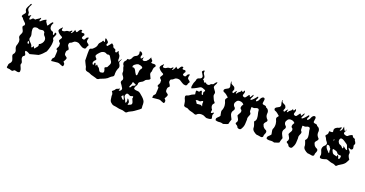

<svg xmlns="http://www.w3.org/2000/svg" viewBox="-42 -1617 5380 2829"><g transform="rotate(20 2648.5 -203.0)"><path d="M133.3 302.7Q121.6 295.9 103 295.9Q103 295.9 100.6 295.9Q80.1 296.9 72.3 288.6Q68.8 285.2 68.8 278.8Q68.8 272.5 74.2 262.2Q73.7 259.3 73.7 255.9Q73.7 229.5 92.8 211.4Q110.8 193.8 110.8 169.4Q110.8 165.5 110.4 161.1Q103 134.3 90.3 106.9Q86.4 98.6 86.4 90.3Q86.4 71.8 105 53.7Q111.8 39.6 111.8 25.4Q111.8 9.8 103.5 -5.4Q92.3 -26.9 92.3 -48.3Q92.3 -56.2 93.8 -63.5Q105.5 -91.3 108.9 -123.5Q109.4 -128.9 109.4 -134.3Q109.4 -160.6 93.8 -182.6Q86.9 -192.9 86.9 -202.6Q86.4 -212.4 89.4 -221.7Q95.2 -239.3 105 -256.8Q110.8 -268.1 110.8 -279.8Q110.8 -286.6 108.9 -293.9Q106.4 -302.2 102.1 -310.1Q97.7 -318.4 93.3 -326.7Q83 -345.2 83 -357.9Q83 -370.6 102.1 -382.3Q106 -390.6 106 -397.9Q106 -408.7 97.7 -418Q84.5 -432.6 67.9 -447.3Q59.1 -455.6 51.8 -463.9Q44.4 -472.2 41 -481.9Q27.8 -485.8 22.9 -491.7Q19.5 -496.1 19.5 -501.5Q19.5 -502.9 20 -504.4Q22.5 -520.5 42.5 -540Q58.6 -556.2 58.6 -570.8Q58.6 -574.2 57.6 -578.1Q43 -595.7 43 -615.2Q43 -624.5 46.4 -634.3Q57.1 -664.1 73.2 -688Q73.7 -703.6 88.4 -714.4Q92.3 -717.3 94.7 -717.3Q94.7 -717.3 95.2 -717.3Q101.1 -716.8 96.2 -698.2Q81.1 -675.8 74.7 -648.4Q73.2 -642.1 73.2 -635.7Q73.2 -615.7 88.9 -598.1Q100.6 -589.8 100.6 -570.3Q100.6 -568.8 100.6 -567.4Q99.6 -545.4 105.5 -538.6Q107.9 -535.6 113.3 -537.1Q118.7 -539.1 128.4 -547.9Q137.7 -557.6 143.1 -561Q148.9 -564 143.1 -545.9Q139.6 -534.7 137.2 -515.6Q134.3 -496.6 141.1 -491.7Q144 -489.3 149.4 -491.2Q154.8 -492.7 163.6 -500Q174.3 -518.6 189 -522.5Q192.9 -523.4 197.3 -523.4Q208.5 -523.4 221.2 -517.1Q239.7 -533.2 259.8 -544.4Q280.3 -555.7 293.9 -572.8Q303.7 -565.4 293.9 -544.9Q284.2 -524.4 287.1 -518.1Q288.1 -516.1 292 -516.6Q295.9 -517.1 303.7 -521.5Q318.8 -538.1 342.8 -554.2Q366.7 -570.3 383.8 -572.8Q382.8 -566.9 382.8 -561.5Q382.8 -547.4 390.6 -537.6Q401.4 -524.9 409.7 -509.8Q411.6 -502 414.1 -499Q417 -496.1 420.4 -497.1Q429.7 -499 442.4 -522Q454.6 -544.9 462.4 -551.3Q471.2 -570.3 485.4 -567.4Q500 -564 484.9 -543.5Q474.6 -524.4 474.6 -503.9Q474.6 -494.6 476.6 -484.4Q483.4 -453.1 515.6 -441.9Q532.2 -441.9 536.6 -421.9Q541 -401.4 546.4 -396Q548.8 -394 551.8 -397Q555.2 -399.9 560.5 -410.6Q560.1 -415.5 560.1 -419.4Q560.1 -434.6 569.8 -438.5Q582.5 -442.9 589.8 -419.4Q584 -394 570.3 -370.6Q564.9 -361.8 564.9 -352.5Q564.9 -337.4 579.1 -322.3Q580.6 -308.6 580.6 -294.4Q580.6 -260.7 572.8 -227.1Q562.5 -179.2 543.9 -135.7Q522.9 -110.8 499.5 -86.9Q476.1 -63.5 448.7 -45.4Q416.5 -37.1 383.8 -28.8Q351.6 -20 319.3 -11.7Q301.8 -19 283.7 -29.3Q270 -36.6 255.4 -36.6Q251 -36.6 246.1 -36.1Q243.7 -31.2 243.7 -25.9Q243.7 -16.6 250.5 -6.3Q261.7 9.8 261.7 24.4Q261.7 30.3 257.8 35.6Q253.9 41.5 243.2 45.9Q234.4 54.7 231.9 64.5Q229.5 73.7 231 83.5Q233.9 101.1 243.7 119.1Q253.9 136.7 254.4 153.8Q247.1 166 247.1 177.2Q247.1 183.6 249.5 189.9Q256.3 207 264.6 224.6Q269 233.9 272 243.7Q274.9 253.4 274.4 264.2Q275.9 278.3 271.5 285.2Q267.6 292 259.8 293.9Q253.4 295.9 245.1 295.9Q231.4 295.9 214.4 290.5Q205.1 287.6 197.8 287.6Q183.1 287.6 176.3 299.3Q168.9 308.1 158.2 308.1Q157.2 308.1 155.8 308.1Q143.1 307.1 133.3 302.7ZM328.6 -129.9Q335 -152.3 341.8 -133.3Q348.6 -114.3 359.9 -113.8Q371.6 -133.3 389.2 -151.4Q400.4 -162.6 400.4 -178.7Q400.4 -187.5 397 -197.8Q421.4 -205.1 439.5 -230Q457.5 -254.4 459 -280.3Q459 -280.3 459 -282.7Q459 -312.5 437 -333.5Q414.6 -354 414.6 -384.3Q414.6 -384.3 414.6 -386.7Q399.4 -408.7 380.4 -408.7Q375.5 -408.7 370.1 -407.2Q353.5 -402.8 337.9 -402.8Q328.6 -402.8 319.8 -404.3Q305.7 -414.1 287.1 -414.1Q276.4 -414.1 264.2 -411.1Q232.9 -402.8 232.9 -374.5Q232.9 -374.5 232.9 -370.1Q232.9 -370.1 232.9 -364.7Q232.9 -334.5 242.7 -304.2Q247.6 -289.1 247.6 -273.9Q247.6 -256.3 240.7 -239.3Q237.8 -225.6 241.7 -214.8Q245.6 -204.1 252.9 -194.8Q266.1 -178.2 284.2 -162.6Q301.8 -147 304.2 -122.6Q308.1 -109.9 316.9 -116.2Q326.2 -122.6 328.6 -129.9ZM255.4 -157.2Q255.4 -159.2 255.4 -161.1Q255.4 -175.3 242.7 -184.6Q227.5 -194.8 231.9 -166Q229 -155.3 240.7 -148.9Q252.4 -143.1 255.4 -157.2Z M793.9 -23.9Q776.9 -34.7 757.3 -35.2Q753.4 -35.2 749.5 -35.2Q733.9 -35.2 718.8 -32.2Q702.1 -30.3 685.1 -28.8Q668 -26.9 651.4 -24.9Q650.9 -38.6 652.3 -52.7Q653.3 -67.4 666 -75.7Q682.6 -89.4 682.6 -110.4Q682.6 -110.4 682.6 -113.8Q682.6 -113.8 682.6 -124Q682.6 -141.6 685.1 -157.7Q686 -174.3 686 -192.4Q685.5 -210.4 664.1 -212.4Q666.5 -232.9 678.7 -251.5Q687.5 -264.2 687.5 -279.3Q687.5 -285.6 686 -293Q691.9 -308.6 681.6 -316.9Q671.9 -325.7 664.1 -334.5Q660.2 -339.4 658.7 -345.2Q657.2 -351.1 661.6 -359.4Q672.4 -373 682.1 -392.6Q684.6 -397.9 684.6 -402.3Q684.6 -414.6 665 -420.4Q644.5 -431.2 626.5 -446.8Q607.9 -462.4 599.1 -483.9Q601.1 -504.9 616.7 -520.5Q626.5 -530.3 646.5 -550.3Q649.9 -544.9 645.5 -530.8Q641.1 -516.1 644.5 -506.8Q646 -502.9 650.4 -500.5Q654.3 -498.5 662.1 -499Q662.1 -499 667.5 -499Q685.5 -499 700.2 -510.7Q716.8 -523.9 738.3 -525.4Q742.7 -524.4 747.1 -524.4Q760.3 -524.4 768.6 -535.2Q779.8 -549.3 793.5 -551.8Q799.3 -544.9 791 -531.2Q782.7 -518.1 783.7 -513.2Q784.2 -511.7 786.6 -511.7Q788.6 -511.7 793.9 -514.2Q806.6 -526.9 815.9 -543.9Q824.7 -561 828.1 -577.6Q837.4 -565.4 850.6 -555.7Q863.8 -545.9 873.5 -567.9Q882.3 -585 895 -599.6Q902.8 -608.4 914.1 -608.4Q921.9 -608.4 930.7 -604.5Q925.3 -591.8 924.8 -585Q924.8 -578.1 928.2 -575.2Q936 -567.9 954.1 -571.8Q971.7 -575.2 976.1 -564.9Q980 -558.6 981.9 -552.2Q983.9 -545.9 976.6 -540Q965.3 -528.8 961.4 -508.8Q960.9 -505.9 960.9 -503.4Q960.9 -489.3 981.9 -488.8Q989.3 -484.4 994.1 -484.9Q999.5 -485.4 1003.4 -488.8Q1012.2 -496.6 1018.6 -513.2Q1024.4 -529.3 1039.6 -533.2Q1046.9 -537.6 1050.8 -537.6Q1054.2 -537.1 1055.2 -534.2Q1057.6 -527.3 1051.3 -510.3Q1045.4 -493.7 1048.8 -485.4Q1047.9 -477.1 1051.3 -471.2Q1055.2 -465.3 1060.5 -460.9Q1070.8 -452.6 1081.5 -444.8Q1090.3 -439 1090.3 -428.2Q1090.3 -425.8 1089.8 -422.9Q1075.7 -408.7 1071.8 -386.7Q1067.4 -364.7 1043.5 -364.3Q1014.6 -364.7 991.2 -381.8Q968.3 -398.9 944.3 -411.6Q928.7 -416.5 911.1 -416.5Q904.8 -416.5 898.9 -416Q875 -413.6 858.9 -396Q847.7 -381.3 827.6 -375.5Q807.6 -369.6 807.6 -348.1Q806.2 -342.3 806.2 -336.9Q806.2 -326.7 812 -317.9Q821.8 -304.2 829.1 -291Q833.5 -283.7 835 -276.4Q836.4 -269 833 -260.7Q813 -249.5 809.6 -228Q808.1 -217.3 808.1 -207Q808.1 -196.3 809.6 -186Q818.4 -169.4 839.8 -157.7Q853 -150.4 853 -137.7Q853 -129.9 848.1 -120.6Q843.8 -109.4 837.4 -99.6Q831.1 -89.4 825.7 -79.1Q835.4 -70.3 843.3 -59.1Q851.6 -47.9 848.1 -33.2Q848.1 -10.7 834.5 -10.3Q831.5 -10.3 828.1 -11.2Q807.6 -17.1 793.9 -23.9Z M1356.4 -13.7Q1331.5 -22.9 1304.7 -28.3Q1278.3 -33.2 1253.9 -45.4Q1238.3 -54.7 1220.7 -56.6Q1203.1 -59.1 1187.5 -65.9Q1170.4 -78.1 1168 -99.1Q1165.5 -120.6 1153.8 -136.7Q1146 -153.3 1137.2 -169.9Q1128.4 -186.5 1121.6 -203.1Q1121.6 -244.1 1120.1 -285.6Q1119.6 -300.3 1119.6 -315.4Q1119.6 -341.3 1121.1 -367.7Q1121.6 -392.1 1144 -396.5Q1166 -400.4 1177.7 -417.5Q1193.8 -431.2 1205.6 -449.2Q1217.8 -467.3 1218.8 -489.3Q1222.7 -513.2 1240.7 -528.3Q1259.3 -543.5 1267.1 -565.4Q1272 -573.7 1279.8 -564.9Q1287.6 -556.2 1293 -555.2Q1295.4 -554.7 1296.9 -557.6Q1298.3 -560.1 1298.8 -567.9Q1298.3 -576.2 1293.5 -591.3Q1288.6 -606.4 1292.5 -611.8Q1293.9 -613.8 1296.9 -613.8Q1297.4 -613.8 1297.9 -613.8Q1301.8 -613.3 1309.1 -608.4Q1323.2 -596.7 1337.9 -580.6Q1345.2 -571.8 1345.2 -562.5Q1345.2 -553.7 1338.9 -543.5Q1330.1 -525.9 1343.8 -518.1Q1356.9 -509.8 1366.2 -528.3Q1377 -539.6 1386.7 -552.2Q1396 -564.9 1406.2 -577.1Q1416 -569.3 1427.7 -561Q1439 -552.7 1439.9 -538.1Q1443.8 -523.9 1457 -520Q1470.2 -516.1 1479.5 -509.8Q1484.4 -506.3 1486.8 -501Q1489.3 -495.6 1487.3 -485.4Q1494.1 -467.8 1507.8 -470.7Q1521.5 -473.6 1525.4 -491.2Q1528.8 -498.5 1531.2 -501Q1533.7 -503.4 1535.6 -502.4Q1540.5 -499.5 1543.9 -484.4Q1547.4 -469.7 1554.7 -464.4Q1572.3 -447.8 1575.2 -425.3Q1577.1 -412.1 1577.1 -398.9Q1577.1 -389.6 1576.2 -380.4Q1576.7 -370.1 1584.5 -358.9Q1592.3 -347.2 1595.2 -367.2Q1600.6 -375 1608.9 -390.6Q1617.2 -405.8 1624 -404.3Q1617.2 -387.2 1606.4 -368.2Q1602.1 -359.9 1602.1 -351.6Q1602.1 -341.3 1608.9 -330.6Q1621.6 -314.9 1625 -293Q1626 -288.1 1626 -283.7Q1626 -267.1 1615.7 -253.9Q1606.4 -230 1602.1 -204.6Q1599.6 -188.5 1599.6 -172.9Q1599.6 -163.1 1600.6 -153.3Q1600.6 -130.9 1582.5 -121.6Q1564.5 -112.3 1550.8 -100.1Q1523.9 -69.8 1487.3 -52.7Q1450.7 -35.6 1413.6 -22.9Q1401.9 -11.7 1386.2 -8.8Q1381.8 -7.8 1377.4 -7.8Q1366.7 -7.8 1356.4 -13.7ZM1416 -120.6Q1439 -124 1439 -145Q1439 -145 1439 -149.4Q1437 -174.3 1426.8 -189.5Q1423.8 -196.3 1424.8 -200.2Q1425.8 -204.1 1428.7 -207Q1435.5 -213.9 1449.2 -217.3Q1462.9 -221.2 1465.8 -234.9Q1476.1 -252 1484.9 -272.9Q1489.7 -284.7 1489.7 -295.9Q1489.7 -304.7 1486.8 -314Q1474.1 -331.1 1464.4 -349.6Q1454.6 -368.2 1442.9 -385.3Q1433.6 -401.9 1418.5 -401.9Q1414.6 -401.9 1410.6 -400.9Q1404.3 -398.9 1398.4 -398.9Q1385.3 -398.9 1375 -408.2Q1361.3 -415 1346.7 -415Q1336.9 -415 1326.7 -412.1Q1301.3 -404.8 1285.2 -386.2Q1271.5 -372.1 1258.3 -356.9Q1245.6 -341.8 1239.7 -322.8Q1242.7 -305.7 1261.2 -290Q1270 -282.7 1270 -274.4Q1270 -265.6 1259.8 -256.3Q1244.1 -245.1 1237.3 -225.1Q1234.9 -218.8 1234.9 -212.4Q1234.9 -200.2 1244.1 -189Q1257.8 -174.8 1258.8 -193.4Q1259.3 -212.4 1265.6 -219.7Q1267.6 -222.2 1271 -222.2Q1274.4 -222.2 1279.3 -217.8Q1278.8 -207.5 1288.6 -189.9Q1297.9 -172.4 1299.8 -198.2Q1307.1 -212.9 1315.4 -196.3Q1324.2 -179.7 1335.4 -178.7Q1353.5 -166 1362.8 -141.1Q1372.6 -116.2 1398.4 -116.2Q1402.3 -117.7 1406.7 -119.1Q1411.1 -120.1 1416 -120.6Z M1918.5 305.7Q1892.1 295.4 1863.3 295.4Q1863.3 295.4 1859.9 295.4Q1833 295.4 1807.1 288.1Q1780.3 281.2 1752.4 278.8Q1724.1 276.9 1703.1 256.3Q1677.7 239.3 1673.3 209Q1668.5 178.7 1665 151.9Q1667 144.5 1667 137.2Q1667 127 1663.1 117.2Q1656.7 100.6 1645 87.4Q1650.4 78.1 1662.6 69.8Q1674.8 61 1681.6 50.8Q1690.4 30.3 1709.5 26.9Q1728 23.9 1739.3 8.8Q1748 14.2 1740.2 34.7Q1732.4 55.2 1747.1 43Q1768.1 35.2 1773.4 16.1Q1774.9 11.2 1774.9 6.8Q1774.9 -6.8 1762.7 -20Q1750.5 -43.9 1731 -67.4Q1722.2 -78.1 1722.2 -89.8Q1722.2 -104 1735.4 -119.1Q1740.2 -129.9 1739.3 -138.7Q1738.8 -147.9 1734.4 -156.2Q1727.5 -171.9 1714.8 -186.5Q1702.6 -200.7 1700.2 -218.3Q1701.7 -226.6 1701.7 -234.4Q1701.7 -253.4 1693.4 -271Q1682.1 -295.9 1679.7 -323.2Q1662.6 -342.8 1662.6 -362.8Q1662.6 -365.2 1663.1 -368.2Q1665.5 -391.1 1688.5 -409.2Q1691.9 -424.3 1697.8 -434.6Q1703.1 -444.8 1721.7 -436.5Q1749.5 -449.2 1759.8 -479Q1770 -508.8 1799.8 -521.5Q1822.3 -529.8 1831.5 -553.2Q1835.9 -563.5 1835.9 -573.7Q1835.9 -585.9 1829.1 -597.7Q1834.5 -607.9 1843.8 -608.4Q1852.5 -608.4 1864.3 -598.6Q1880.4 -585.4 1880.4 -571.3Q1880.4 -564 1876 -556.6Q1870.1 -547.4 1870.1 -537.1Q1870.1 -528.8 1874 -520.5Q1877.4 -512.2 1882.8 -512.2Q1889.6 -512.2 1899.9 -525.9Q1906.7 -535.6 1914.6 -540.5Q1922.4 -544.9 1913.6 -526.4Q1909.7 -517.6 1909.7 -511.2Q1909.7 -505.4 1912.6 -501.5Q1918.9 -493.2 1932.1 -493.2Q1938.5 -493.2 1946.8 -495.1Q1971.7 -500.5 1979.5 -517.1Q1995.6 -527.8 2003.9 -546.9Q2012.2 -565.4 2020 -579.1Q2027.8 -560.1 2044.4 -545.9Q2052.7 -538.6 2052.7 -529.3Q2052.7 -520 2043.9 -508.3Q2053.2 -500 2069.8 -500Q2073.7 -500 2078.1 -500.5Q2085 -501.5 2090.8 -501.5Q2105 -501.5 2114.7 -496.6Q2120.1 -493.7 2123 -487.3Q2125.5 -481 2123 -469.2Q2104.5 -452.1 2102.1 -430.2Q2099.1 -408.2 2097.7 -384.8Q2087.9 -370.6 2087.9 -355.5Q2087.9 -343.3 2094.2 -330.6Q2108.9 -301.8 2118.7 -277.8Q2111.3 -262.2 2096.2 -256.3Q2081.1 -251 2066.4 -243.7Q2058.6 -239.7 2052.2 -233.9Q2045.4 -228 2041.5 -218.3Q2026.4 -199.2 2002.9 -189.5Q1980 -179.7 1968.3 -158.7Q1969.2 -152.8 1969.2 -147.5Q1969.2 -125.5 1954.1 -106.9Q1939.9 -89.4 1939.9 -69.8Q1939.9 -63.5 1941.4 -57.1Q1963.4 -44.9 1988.8 -44.9Q1990.7 -44.9 1992.7 -44.9Q1994.1 -44.9 1997.1 -44.9Q2022.9 -44.9 2042.5 -28.8Q2067.4 -8.3 2092.3 13.7Q2117.2 36.1 2133.3 64.5Q2142.1 87.9 2142.1 112.8Q2142.1 115.2 2142.1 120.1Q2141.6 127.9 2141.6 135.3Q2141.6 156.2 2145.5 176.3Q2127 197.3 2102.5 212.9Q2078.1 229 2055.7 246.6Q2031.7 263.2 2004.4 274.9Q1977.1 286.1 1956.1 306.6Q1948.7 311 1940.4 311Q1939.5 311 1937 311Q1926.8 310.1 1918.5 305.7ZM1963.4 183.1Q1977.1 178.7 1982.9 171.9Q1988.8 164.6 1989.3 155.8Q1989.3 153.8 1989.3 151.9Q1989.3 137.2 1980 120.1Q1969.7 101.1 1964.8 85.4Q1972.2 69.3 1968.3 57.1Q1963.9 45.4 1942.4 56.6Q1934.6 61 1926.8 61Q1917 61 1907.2 54.7Q1889.6 43 1874.5 43Q1868.2 43 1862.8 46.9Q1856.9 51.3 1852.1 62.5Q1846.2 74.7 1846.2 85.9Q1846.2 101.1 1856.9 114.7Q1875.5 139.2 1881.8 164.6Q1885.3 171.9 1888.2 175.3Q1891.1 178.2 1894 177.7Q1901.4 176.8 1904.3 154.3Q1905.3 147 1905.3 141.1Q1905.3 129.4 1901.9 122.6Q1900.4 115.7 1900.4 112.3Q1900.9 108.9 1902.3 108.4Q1902.8 107.9 1903.8 107.9Q1910.2 107.9 1923.8 129.4Q1936.5 148.9 1936.5 159.7Q1936.5 162.6 1935.5 164.6Q1930.2 182.1 1930.2 189.5Q1930.2 194.8 1933.1 195.3Q1933.1 195.3 1933.6 195.3Q1940.4 195.3 1963.4 183.1ZM1850.6 142.6Q1847.2 126.5 1839.4 112.8Q1831.1 98.6 1824.2 84.5Q1819.3 91.3 1811.5 98.6Q1803.7 106 1802.2 113.3Q1813 123 1822.3 136.2Q1832 148.9 1846.7 152.8Q1849.6 151.9 1850.1 148.4Q1850.6 145 1850.6 142.6ZM1914.6 -265.1Q1918.9 -290.5 1919.9 -318.8Q1920.9 -347.2 1939.5 -369.6Q1945.8 -376 1947.3 -381.3Q1948.7 -386.7 1946.8 -391.6Q1940.4 -406.2 1913.1 -413.6Q1894 -418.9 1880.9 -418.9Q1875.5 -418.9 1871.6 -418Q1850.6 -413.1 1824.2 -391.6Q1806.2 -377 1806.2 -361.3Q1806.2 -354 1810.1 -347.2Q1820.8 -351.6 1829.1 -349.1Q1837.4 -347.2 1844.2 -340.8Q1856.4 -329.6 1865.7 -310.1Q1874.5 -290 1883.8 -278.3Q1887.7 -268.6 1896.5 -259.8Q1905.8 -251 1914.6 -265.1ZM1892.1 -75.7Q1894.5 -91.3 1911.1 -95.7Q1927.7 -100.1 1937 -107.4Q1940.9 -110.8 1942.4 -115.2Q1943.4 -120.1 1940.4 -127Q1928.7 -127.9 1913.6 -137.2Q1898.9 -146 1891.1 -143.1Q1887.7 -141.6 1886.2 -136.7Q1884.8 -131.8 1885.7 -121.6Q1883.3 -108.9 1869.1 -82Q1863.3 -71.3 1863.3 -64.5Q1863.3 -54.7 1876.5 -54.7Q1881.3 -59.1 1885.3 -64.5Q1888.7 -70.3 1892.1 -75.7Z M2379.4 -23.9Q2362.3 -34.7 2342.8 -35.2Q2338.9 -35.2 2335 -35.2Q2319.3 -35.2 2304.2 -32.2Q2287.6 -30.3 2270.5 -28.8Q2253.4 -26.9 2236.8 -24.9Q2236.3 -38.6 2237.8 -52.7Q2238.8 -67.4 2251.5 -75.7Q2268.1 -89.4 2268.1 -110.4Q2268.1 -110.4 2268.1 -113.8Q2268.1 -113.8 2268.1 -124Q2268.1 -141.6 2270.5 -157.7Q2271.5 -174.3 2271.5 -192.4Q2271 -210.4 2249.5 -212.4Q2252 -232.9 2264.2 -251.5Q2272.9 -264.2 2272.9 -279.3Q2272.9 -285.6 2271.5 -293Q2277.3 -308.6 2267.1 -316.9Q2257.3 -325.7 2249.5 -334.5Q2245.6 -339.4 2244.1 -345.2Q2242.7 -351.1 2247.1 -359.4Q2257.8 -373 2267.6 -392.6Q2270 -397.9 2270 -402.3Q2270 -414.6 2250.5 -420.4Q2230 -431.2 2211.9 -446.8Q2193.4 -462.4 2184.6 -483.9Q2186.5 -504.9 2202.1 -520.5Q2211.9 -530.3 2231.9 -550.3Q2235.4 -544.9 2231 -530.8Q2226.6 -516.1 2230 -506.8Q2231.4 -502.9 2235.8 -500.5Q2239.7 -498.5 2247.6 -499Q2247.6 -499 2252.9 -499Q2271 -499 2285.6 -510.7Q2302.2 -523.9 2323.7 -525.4Q2328.1 -524.4 2332.5 -524.4Q2345.7 -524.4 2354 -535.2Q2365.2 -549.3 2378.9 -551.8Q2384.8 -544.9 2376.5 -531.2Q2368.2 -518.1 2369.1 -513.2Q2369.6 -511.7 2372.1 -511.7Q2374 -511.7 2379.4 -514.2Q2392.1 -526.9 2401.4 -543.9Q2410.2 -561 2413.6 -577.6Q2422.9 -565.4 2436 -555.7Q2449.2 -545.9 2459 -567.9Q2467.8 -585 2480.5 -599.6Q2488.3 -608.4 2499.5 -608.4Q2507.3 -608.4 2516.1 -604.5Q2510.7 -591.8 2510.3 -585Q2510.3 -578.1 2513.7 -575.2Q2521.5 -567.9 2539.6 -571.8Q2557.1 -575.2 2561.5 -564.9Q2565.4 -558.6 2567.4 -552.2Q2569.3 -545.9 2562 -540Q2550.8 -528.8 2546.9 -508.8Q2546.4 -505.9 2546.4 -503.4Q2546.4 -489.3 2567.4 -488.8Q2574.7 -484.4 2579.6 -484.9Q2585 -485.4 2588.9 -488.8Q2597.7 -496.6 2604 -513.2Q2609.9 -529.3 2625 -533.2Q2632.3 -537.6 2636.2 -537.6Q2639.6 -537.1 2640.6 -534.2Q2643.1 -527.3 2636.7 -510.3Q2630.9 -493.7 2634.3 -485.4Q2633.3 -477.1 2636.7 -471.2Q2640.6 -465.3 2646 -460.9Q2656.2 -452.6 2667 -444.8Q2675.8 -439 2675.8 -428.2Q2675.8 -425.8 2675.3 -422.9Q2661.1 -408.7 2657.2 -386.7Q2652.8 -364.7 2628.9 -364.3Q2600.1 -364.7 2576.7 -381.8Q2553.7 -398.9 2529.8 -411.6Q2514.2 -416.5 2496.6 -416.5Q2490.2 -416.5 2484.4 -416Q2460.4 -413.6 2444.3 -396Q2433.1 -381.3 2413.1 -375.5Q2393.1 -369.6 2393.1 -348.1Q2391.6 -342.3 2391.6 -336.9Q2391.6 -326.7 2397.5 -317.9Q2407.2 -304.2 2414.6 -291Q2418.9 -283.7 2420.4 -276.4Q2421.9 -269 2418.5 -260.7Q2398.4 -249.5 2395 -228Q2393.6 -217.3 2393.6 -207Q2393.6 -196.3 2395 -186Q2403.8 -169.4 2425.3 -157.7Q2438.5 -150.4 2438.5 -137.7Q2438.5 -129.9 2433.6 -120.6Q2429.2 -109.4 2422.9 -99.6Q2416.5 -89.4 2411.1 -79.1Q2420.9 -70.3 2428.7 -59.1Q2437 -47.9 2433.6 -33.2Q2433.6 -10.7 2419.9 -10.3Q2417 -10.3 2413.6 -11.2Q2393.1 -17.1 2379.4 -23.9Z M2892.1 -16.1Q2869.1 -25.4 2845.2 -30.3Q2821.3 -34.7 2799.3 -45.9Q2782.2 -60.1 2760.7 -60.1Q2758.8 -60.1 2756.8 -60.1Q2756.8 -60.1 2754.4 -60.1Q2731.9 -60.1 2718.3 -76.2Q2712.9 -97.7 2710.9 -120.6Q2708.5 -143.1 2697.8 -163.6Q2689 -178.2 2685.1 -201.2Q2684.6 -204.1 2684.6 -208Q2684.6 -225.6 2704.1 -231.4Q2727.5 -236.3 2745.6 -251.5Q2763.7 -267.1 2785.6 -275.4Q2792.5 -278.3 2799.8 -281.7Q2807.1 -285.2 2814 -288.6Q2813 -303.2 2810.1 -318.4Q2806.6 -333 2811.5 -347.2Q2817.9 -348.6 2824.2 -348.6Q2833.5 -348.6 2843.8 -345.7Q2846.7 -344.7 2849.6 -344.7Q2862.3 -344.7 2869.1 -362.8Q2876 -370.1 2880.9 -371.1Q2885.3 -372.1 2888.2 -369.1Q2895.5 -362.3 2897.9 -343.3Q2900.9 -323.7 2910.2 -316.9Q2928.2 -313.5 2920.4 -337.9Q2917.5 -346.7 2917.5 -353.5Q2917.5 -366.2 2926.8 -372.6Q2934.1 -380.4 2934.1 -386.7Q2934.1 -395 2921.4 -400.4Q2898.9 -409.7 2885.3 -414.1Q2877 -416.5 2869.1 -416.5Q2856 -416.5 2843.8 -409.7Q2824.7 -398.9 2807.1 -387.7Q2788.6 -377.9 2770 -368.2Q2751.5 -358.4 2731.4 -352.5Q2724.1 -363.3 2724.1 -377.4Q2724.1 -382.8 2725.1 -388.2Q2729.5 -408.2 2731.9 -425.8Q2736.3 -445.3 2745.6 -462.9Q2754.9 -481 2756.3 -501Q2763.7 -522.9 2785.2 -527.8Q2807.1 -533.2 2821.3 -546.9Q2828.1 -557.1 2828.1 -567.9Q2828.1 -577.6 2822.3 -586.9Q2810.1 -606.4 2800.8 -623.5Q2793.9 -629.4 2793.9 -636.2Q2793.9 -643.6 2802.2 -652.3Q2814.5 -665 2821.8 -665Q2824.2 -665 2826.2 -663.6Q2828.1 -662.1 2828.6 -658.7Q2829.1 -655.3 2827.6 -649.4Q2826.7 -643.6 2826.7 -638.2Q2826.7 -620.1 2839.4 -605Q2856.4 -585.4 2857.4 -561.5Q2851.1 -548.8 2850.1 -536.1Q2849.1 -523.4 2868.7 -523.9Q2867.7 -506.8 2879.9 -500Q2892.6 -493.7 2904.8 -508.8Q2908.7 -488.3 2935.5 -485.8Q2939 -485.4 2941.9 -485.4Q2963.9 -485.4 2972.2 -501.5Q2984.4 -513.7 3001.5 -516.1Q3019 -518.6 3027.3 -537.6Q3032.7 -548.3 3050.3 -563Q3056.2 -567.9 3059.1 -567.9Q3062.5 -567.9 3062.5 -562.5Q3062.5 -557.6 3060.1 -548.3Q3048.8 -529.3 3039.1 -506.3Q3035.6 -498.5 3035.6 -490.7Q3035.6 -476.6 3047.9 -463.4Q3060.5 -447.3 3073.7 -427.7Q3081.5 -416.5 3081.5 -403.8Q3081.5 -395 3077.6 -385.7Q3075.7 -378.9 3075.7 -372.6Q3075.7 -360.8 3081.5 -348.6Q3090.3 -330.1 3097.2 -313Q3103.5 -296.9 3120.1 -279.8Q3127 -272.9 3127 -266.1Q3127 -256.3 3112.8 -247.6Q3103 -232.9 3103 -215.8Q3103 -209.5 3104.5 -203.1Q3108.9 -179.2 3125 -162.6Q3126.5 -152.3 3123 -136.2Q3119.1 -120.1 3124.5 -114.3Q3127 -111.8 3131.8 -112.3Q3136.7 -112.3 3145.5 -117.2Q3154.3 -130.9 3163.1 -128.4Q3168 -127.4 3168 -121.1Q3168 -116.7 3165 -109.9Q3157.2 -97.7 3157.2 -85.4Q3157.2 -79.1 3159.2 -72.8Q3165 -54.7 3167 -36.6Q3152.8 -21.5 3130.9 -19.5Q3109.4 -17.1 3089.8 -17.1Q3070.3 -22.5 3052.2 -32.7Q3034.2 -42.5 3013.2 -43Q3007.8 -43.5 3002.9 -43.5Q2985.8 -43.5 2968.8 -38.6Q2946.8 -32.7 2932.1 -15.1Q2924.8 -9.3 2915 -9.3Q2913.6 -9.3 2912.1 -9.8Q2900.9 -10.7 2892.1 -16.1ZM2965.3 -178.7Q2959 -188 2961.9 -206.1Q2965.3 -224.1 2960.4 -231.4Q2958.5 -234.9 2953.6 -234.9Q2949.2 -234.9 2940.9 -230.5Q2926.8 -215.8 2908.2 -215.8Q2902.3 -215.8 2896 -217.3Q2888.2 -219.2 2880.9 -219.2Q2864.3 -219.2 2850.1 -209Q2859.4 -203.6 2866.2 -192.9Q2873 -182.1 2878.9 -172.4Q2881.8 -163.1 2890.1 -166Q2898.9 -168.9 2905.8 -168Q2920.9 -169.4 2938 -170.9Q2939.5 -170.9 2940.9 -170.9Q2956.1 -170.9 2965.3 -157.2Q2972.2 -156.2 2968.8 -165.5Q2965.8 -174.8 2965.3 -178.7Z M3340.8 -22.5Q3322.3 -27.8 3303.2 -27.8Q3293.5 -27.8 3283.7 -26.4Q3276.4 -25.4 3269.5 -25.4Q3247.6 -25.4 3227.5 -33.7Q3223.1 -43 3223.1 -51.3Q3223.1 -66.4 3237.8 -79.6Q3260.7 -99.6 3272.9 -117.7Q3269 -143.1 3263.2 -168.9Q3261.2 -176.8 3261.2 -184.6Q3261.2 -202.6 3272 -219.7Q3279.3 -244.1 3279.3 -269Q3279.3 -277.8 3278.3 -286.6Q3274.9 -320.8 3259.3 -351.1Q3256.3 -358.4 3256.3 -365.7Q3256.3 -375 3261.7 -383.3Q3272 -397.5 3281.7 -410.2Q3262.7 -427.2 3242.7 -443.8Q3222.2 -460 3197.3 -467.3Q3188 -477.5 3187 -485.8Q3186.5 -488.3 3186.5 -490.2Q3186.5 -496.1 3189.9 -501.5Q3197.3 -514.2 3216.3 -522.5Q3235.4 -531.2 3247.6 -540Q3260.7 -553.2 3260.7 -568.8Q3260.7 -576.2 3257.8 -584Q3249.5 -608.4 3249.5 -630.9Q3245.6 -648.9 3252 -648.9Q3252.4 -648.9 3252.4 -648.4Q3259.8 -647.5 3258.3 -629.9Q3262.2 -621.6 3268.6 -616.7Q3274.9 -611.8 3282.2 -607.9Q3295.9 -601.1 3309.6 -593.8Q3323.2 -586.4 3327.1 -566.4Q3335 -554.7 3325.7 -538.1Q3316.4 -521.5 3317.4 -509.8Q3317.9 -504.9 3321.8 -501.5Q3326.2 -498.5 3335.9 -497.6Q3343.8 -512.2 3354 -525.4Q3364.3 -538.1 3377.4 -548.8Q3379.9 -548.8 3374.5 -529.8Q3369.1 -511.2 3373 -505.9Q3374.5 -503.9 3377.4 -504.9Q3380.4 -505.9 3385.3 -510.3Q3395.5 -531.7 3417 -544.9Q3438 -557.6 3441.9 -581.5Q3450.2 -561.5 3458.5 -561.5Q3461.4 -561.5 3463.9 -564Q3475.1 -573.2 3477.5 -591.3Q3485.8 -587.9 3488.8 -582.5Q3491.7 -576.7 3491.7 -570.3Q3491.7 -555.2 3483.4 -537.1Q3479.5 -528.3 3479.5 -520.5Q3479.5 -512.2 3483.9 -505.9Q3498.5 -495.1 3509.8 -495.1Q3522 -495.1 3530.8 -506.8Q3547.9 -529.8 3562 -549.3Q3573.2 -558.1 3577.1 -545.9Q3580.6 -533.2 3585.4 -529.3Q3587.9 -527.3 3590.8 -529.3Q3593.8 -530.8 3598.6 -538.6Q3604.5 -549.3 3617.7 -569.3Q3622.6 -577.1 3625.5 -577.1Q3627.9 -577.1 3627.9 -569.3Q3627.9 -564.9 3627 -557.1Q3624 -543.9 3609.9 -519.5Q3603.5 -509.3 3603.5 -502.4Q3603.5 -493.7 3614.3 -491.7Q3639.2 -507.3 3658.2 -530.3Q3677.2 -553.7 3695.3 -575.2Q3705.1 -568.4 3705.1 -559.1Q3705.1 -553.2 3700.7 -545.9Q3689.9 -528.8 3687 -516.1Q3685.5 -510.7 3688 -506.3Q3689.9 -502.4 3698.7 -500.5Q3723.1 -516.1 3733.4 -544.9Q3743.2 -573.7 3768.1 -587.4Q3779.8 -590.3 3786.6 -587.9Q3793.5 -585.9 3796.4 -580.1Q3800.8 -572.3 3800.8 -561Q3800.8 -552.7 3798.3 -542.5Q3794.4 -524.4 3794.4 -511.7Q3794.4 -507.3 3794.9 -503.4Q3798.3 -490.7 3812.5 -489.7Q3827.1 -489.3 3840.3 -485.8Q3847.7 -483.9 3853.5 -479.5Q3859.4 -475.1 3861.3 -465.3Q3887.2 -457.5 3899.9 -436Q3909.7 -419.9 3909.7 -400.4Q3909.7 -394 3908.7 -387.2Q3908.2 -380.9 3908.2 -375Q3908.2 -354.5 3916 -337.4Q3926.8 -314.9 3945.8 -298.3Q3947.8 -292.5 3947.8 -287.1Q3947.8 -275.4 3938.5 -266.6Q3925.8 -254.4 3917.5 -240.7Q3912.6 -232.9 3911.6 -224.6Q3911.1 -215.8 3917.5 -204.6Q3923.3 -184.1 3939.5 -169.9Q3955.1 -155.8 3974.6 -148.9Q3983.4 -142.1 3985.8 -134.3Q3987.8 -128.9 3987.8 -123Q3987.8 -120.6 3987.3 -118.2Q3985.4 -102.5 3976.6 -85.9Q3969.7 -72.3 3969.7 -58.6Q3969.7 -56.2 3969.7 -53.7Q3968.8 -43.5 3963.9 -38.6Q3959 -33.2 3952.1 -31.2Q3945.8 -29.8 3939 -29.8Q3926.8 -29.8 3912.1 -34.2Q3896.5 -38.6 3884.3 -38.6Q3877.9 -38.6 3872.6 -37.6Q3842.3 -47.4 3815.4 -71.3Q3791 -93.3 3791 -124.5Q3791 -127.9 3791.5 -131.3Q3788.6 -151.9 3781.2 -171.4Q3773.9 -190.9 3766.6 -210.4Q3781.2 -222.7 3787.6 -239.3Q3792.5 -252.4 3792.5 -266.1Q3792.5 -270.5 3792 -274.9Q3791 -304.7 3782.7 -333Q3774.4 -360.8 3773.4 -391.1Q3769.5 -402.8 3762.7 -406.7Q3756.3 -410.6 3748 -410.2Q3732.4 -409.7 3713.4 -400.9Q3700.7 -395 3689.5 -395Q3684.1 -395 3679.2 -396.5Q3668.5 -397.9 3661.1 -396Q3653.8 -393.6 3657.7 -380.4Q3658.2 -368.2 3658.2 -354.5Q3658.2 -349.1 3658.2 -338.9Q3658.2 -319.8 3674.3 -307.1Q3678.2 -299.3 3678.2 -291.5Q3677.7 -283.7 3674.3 -275.9Q3667 -259.8 3661.1 -243.2Q3657.7 -234.4 3656.7 -225.1Q3655.3 -215.8 3658.7 -206.1Q3658.7 -198.2 3658.7 -190.4Q3658.7 -158.7 3655.8 -127Q3652.3 -86.9 3630.4 -52.7Q3622.1 -30.3 3599.6 -30.3Q3596.7 -30.3 3593.3 -30.8Q3565.4 -33.7 3559.1 -58.6Q3551.3 -68.8 3538.6 -75.2Q3525.4 -81.5 3521.5 -90.3Q3519.5 -95.2 3522 -101.6Q3523.9 -107.9 3532.7 -116.7Q3537.6 -128.9 3537.6 -140.1Q3537.6 -153.8 3530.3 -165.5Q3516.6 -188 3506.3 -209.5Q3514.6 -232.9 3529.8 -255.9Q3538.1 -268.6 3538.1 -282.2Q3538.1 -293.9 3532.2 -306.2Q3510.7 -317.4 3510.7 -336.9Q3510.7 -336.9 3510.7 -340.3Q3512.7 -362.8 3525.9 -380.4Q3537.1 -390.1 3527.3 -396.5Q3518.1 -403.3 3511.7 -409.7Q3492.2 -420.9 3466.3 -420.9Q3462.4 -420.9 3458.5 -420.4Q3428.2 -418.5 3415.5 -391.6Q3401.4 -375.5 3401.4 -356.4Q3401.4 -351.1 3402.3 -345.7Q3407.7 -320.8 3428.7 -305.7Q3436 -293.9 3436 -283.2Q3436 -271.5 3427.2 -260.3Q3410.2 -238.8 3408.7 -215.3Q3409.2 -189.9 3421.9 -167.5Q3434.6 -145 3444.8 -122.6Q3438 -104 3432.1 -85Q3425.8 -65.9 3422.9 -46.4Q3406.2 -36.6 3385.7 -31.2Q3364.7 -25.4 3346.7 -19Q3344.7 -20 3340.8 -22.5Z M4141.1 -22.5Q4122.6 -27.8 4103.5 -27.8Q4093.8 -27.8 4084 -26.4Q4076.7 -25.4 4069.8 -25.4Q4047.9 -25.4 4027.8 -33.7Q4023.4 -43 4023.4 -51.3Q4023.4 -66.4 4038.1 -79.6Q4061 -99.6 4073.2 -117.7Q4069.3 -143.1 4063.5 -168.9Q4061.5 -176.8 4061.5 -184.6Q4061.5 -202.6 4072.3 -219.7Q4079.6 -244.1 4079.6 -269Q4079.6 -277.8 4078.6 -286.6Q4075.2 -320.8 4059.6 -351.1Q4056.6 -358.4 4056.6 -365.7Q4056.6 -375 4062 -383.3Q4072.3 -397.5 4082 -410.2Q4063 -427.2 4043 -443.8Q4022.5 -460 3997.6 -467.3Q3988.3 -477.5 3987.3 -485.8Q3986.8 -488.3 3986.8 -490.2Q3986.8 -496.1 3990.2 -501.5Q3997.6 -514.2 4016.6 -522.5Q4035.6 -531.2 4047.9 -540Q4061 -553.2 4061 -568.8Q4061 -576.2 4058.1 -584Q4049.8 -608.4 4049.8 -630.9Q4045.9 -648.9 4052.2 -648.9Q4052.7 -648.9 4052.7 -648.4Q4060.1 -647.5 4058.6 -629.9Q4062.5 -621.6 4068.8 -616.7Q4075.2 -611.8 4082.5 -607.9Q4096.2 -601.1 4109.9 -593.8Q4123.5 -586.4 4127.4 -566.4Q4135.3 -554.7 4126 -538.1Q4116.7 -521.5 4117.7 -509.8Q4118.2 -504.9 4122.1 -501.5Q4126.5 -498.5 4136.2 -497.6Q4144 -512.2 4154.3 -525.4Q4164.6 -538.1 4177.7 -548.8Q4180.2 -548.8 4174.8 -529.8Q4169.4 -511.2 4173.3 -505.9Q4174.8 -503.9 4177.7 -504.9Q4180.7 -505.9 4185.5 -510.3Q4195.8 -531.7 4217.3 -544.9Q4238.3 -557.6 4242.2 -581.5Q4250.5 -561.5 4258.8 -561.5Q4261.7 -561.5 4264.2 -564Q4275.4 -573.2 4277.8 -591.3Q4286.1 -587.9 4289.1 -582.5Q4292 -576.7 4292 -570.3Q4292 -555.2 4283.7 -537.1Q4279.8 -528.3 4279.8 -520.5Q4279.8 -512.2 4284.2 -505.9Q4298.8 -495.1 4310.1 -495.1Q4322.3 -495.1 4331.1 -506.8Q4348.1 -529.8 4362.3 -549.3Q4373.5 -558.1 4377.4 -545.9Q4380.9 -533.2 4385.7 -529.3Q4388.2 -527.3 4391.1 -529.3Q4394 -530.8 4398.9 -538.6Q4404.8 -549.3 4418 -569.3Q4422.9 -577.1 4425.8 -577.1Q4428.2 -577.1 4428.2 -569.3Q4428.2 -564.9 4427.2 -557.1Q4424.3 -543.9 4410.2 -519.5Q4403.8 -509.3 4403.8 -502.4Q4403.8 -493.7 4414.6 -491.7Q4439.5 -507.3 4458.5 -530.3Q4477.5 -553.7 4495.6 -575.2Q4505.4 -568.4 4505.4 -559.1Q4505.4 -553.2 4501 -545.9Q4490.2 -528.8 4487.3 -516.1Q4485.8 -510.7 4488.3 -506.3Q4490.2 -502.4 4499 -500.5Q4523.4 -516.1 4533.7 -544.9Q4543.5 -573.7 4568.4 -587.4Q4580.1 -590.3 4586.9 -587.9Q4593.8 -585.9 4596.7 -580.1Q4601.1 -572.3 4601.1 -561Q4601.1 -552.7 4598.6 -542.5Q4594.7 -524.4 4594.7 -511.7Q4594.7 -507.3 4595.2 -503.4Q4598.6 -490.7 4612.8 -489.7Q4627.4 -489.3 4640.6 -485.8Q4647.9 -483.9 4653.8 -479.5Q4659.7 -475.1 4661.6 -465.3Q4687.5 -457.5 4700.2 -436Q4710 -419.9 4710 -400.4Q4710 -394 4709 -387.2Q4708.5 -380.9 4708.5 -375Q4708.5 -354.5 4716.3 -337.4Q4727.1 -314.9 4746.1 -298.3Q4748 -292.5 4748 -287.1Q4748 -275.4 4738.8 -266.6Q4726.1 -254.4 4717.8 -240.7Q4712.9 -232.9 4711.9 -224.6Q4711.4 -215.8 4717.8 -204.6Q4723.6 -184.1 4739.7 -169.9Q4755.4 -155.8 4774.9 -148.9Q4783.7 -142.1 4786.1 -134.3Q4788.1 -128.9 4788.1 -123Q4788.1 -120.6 4787.6 -118.2Q4785.6 -102.5 4776.9 -85.9Q4770 -72.3 4770 -58.6Q4770 -56.2 4770 -53.7Q4769 -43.5 4764.2 -38.6Q4759.3 -33.2 4752.4 -31.2Q4746.1 -29.8 4739.3 -29.8Q4727.1 -29.8 4712.4 -34.2Q4696.8 -38.6 4684.6 -38.6Q4678.2 -38.6 4672.9 -37.6Q4642.6 -47.4 4615.7 -71.3Q4591.3 -93.3 4591.3 -124.5Q4591.3 -127.9 4591.8 -131.3Q4588.9 -151.9 4581.5 -171.4Q4574.2 -190.9 4566.9 -210.4Q4581.5 -222.7 4587.9 -239.3Q4592.8 -252.4 4592.8 -266.1Q4592.8 -270.5 4592.3 -274.9Q4591.3 -304.7 4583 -333Q4574.7 -360.8 4573.7 -391.1Q4569.8 -402.8 4563 -406.7Q4556.6 -410.6 4548.3 -410.2Q4532.7 -409.7 4513.7 -400.9Q4501 -395 4489.7 -395Q4484.4 -395 4479.5 -396.5Q4468.8 -397.9 4461.4 -396Q4454.1 -393.6 4458 -380.4Q4458.5 -368.2 4458.5 -354.5Q4458.5 -349.1 4458.5 -338.9Q4458.5 -319.8 4474.6 -307.1Q4478.5 -299.3 4478.5 -291.5Q4478 -283.7 4474.6 -275.9Q4467.3 -259.8 4461.4 -243.2Q4458 -234.4 4457 -225.1Q4455.6 -215.8 4459 -206.1Q4459 -198.2 4459 -190.4Q4459 -158.7 4456.1 -127Q4452.6 -86.9 4430.7 -52.7Q4422.4 -30.3 4399.9 -30.3Q4397 -30.3 4393.6 -30.8Q4365.7 -33.7 4359.4 -58.6Q4351.6 -68.8 4338.9 -75.2Q4325.7 -81.5 4321.8 -90.3Q4319.8 -95.2 4322.3 -101.6Q4324.2 -107.9 4333 -116.7Q4337.9 -128.9 4337.9 -140.1Q4337.9 -153.8 4330.6 -165.5Q4316.9 -188 4306.6 -209.5Q4314.9 -232.9 4330.1 -255.9Q4338.4 -268.6 4338.4 -282.2Q4338.4 -293.9 4332.5 -306.2Q4311 -317.4 4311 -336.9Q4311 -336.9 4311 -340.3Q4313 -362.8 4326.2 -380.4Q4337.4 -390.1 4327.6 -396.5Q4318.4 -403.3 4312 -409.7Q4292.5 -420.9 4266.6 -420.9Q4262.7 -420.9 4258.8 -420.4Q4228.5 -418.5 4215.8 -391.6Q4201.7 -375.5 4201.7 -356.4Q4201.7 -351.1 4202.6 -345.7Q4208 -320.8 4229 -305.7Q4236.3 -293.9 4236.3 -283.2Q4236.3 -271.5 4227.5 -260.3Q4210.4 -238.8 4209 -215.3Q4209.5 -189.9 4222.2 -167.5Q4234.9 -145 4245.1 -122.6Q4238.3 -104 4232.4 -85Q4226.1 -65.9 4223.1 -46.4Q4206.5 -36.6 4186 -31.2Q4165 -25.4 4147 -19Q4145 -20 4141.1 -22.5Z M5097.7 -16.1Q5080.1 -24.9 5059.6 -26.4Q5039.1 -27.8 5021.5 -35.2Q5002.9 -40 4982.4 -48.3Q4973.6 -51.8 4964.8 -51.8Q4953.1 -51.8 4942.4 -45.9Q4924.8 -40 4905.3 -35.6Q4895.5 -33.7 4885.7 -33.2Q4876 -33.2 4866.2 -35.6Q4855.5 -43.5 4855.5 -55.7Q4855.5 -60.1 4856.4 -65.4Q4860.4 -76.2 4860.4 -86.4Q4860.4 -93.3 4858.4 -99.6Q4853.5 -122.6 4842.8 -145Q4836.9 -157.7 4836.9 -171.4Q4836.9 -181.6 4839.8 -191.9Q4845.7 -215.3 4866.2 -231Q4885.7 -246.6 4886.7 -271.5Q4880.9 -289.1 4868.2 -302.7Q4855.5 -315.9 4849.6 -334Q4843.8 -349.1 4831.1 -362.8Q4826.2 -368.2 4826.2 -374Q4826.2 -382.8 4836.9 -392.1Q4851.6 -403.8 4854.5 -420.9Q4855.5 -429.7 4855.5 -437.5Q4855.5 -445.3 4854.5 -453.1Q4871.1 -453.6 4894.5 -454.6Q4912.1 -455.1 4912.1 -470.2Q4912.1 -475.6 4910.2 -482.4Q4909.2 -487.3 4909.2 -491.7Q4909.2 -513.2 4926.8 -527.8Q4947.3 -545.4 4971.7 -549.3Q4980.5 -551.8 4992.2 -561.5Q5004.9 -571.3 5009.8 -569.3Q5012.7 -568.4 5012.7 -564Q5013.7 -560.1 5010.7 -550.8Q5005.9 -539.6 4999 -522.9Q4993.2 -505.9 5016.6 -523.4Q5029.3 -537.6 5033.2 -556.2Q5036.1 -574.7 5039.1 -592.8Q5046.9 -578.6 5052.7 -563.5Q5058.6 -548.8 5069.3 -537.1Q5069.3 -537.1 5071.3 -537.1Q5083 -537.1 5086.9 -558.6Q5089.8 -582.5 5090.8 -557.1Q5086.9 -540.5 5074.2 -520.5Q5069.3 -512.7 5069.3 -505.9Q5069.3 -495.1 5082 -486.3Q5097.7 -478 5117.2 -476.1Q5117.2 -476.1 5121.1 -476.1Q5137.7 -476.1 5148.4 -492.2Q5162.1 -503.4 5184.6 -513.2Q5190.4 -515.6 5195.3 -515.6Q5209 -515.6 5212.9 -494.6Q5223.6 -483.9 5239.3 -480.5Q5254.9 -477.1 5255.9 -457Q5269.5 -440.9 5276.4 -421.9Q5278.3 -416 5278.3 -410.2Q5277.3 -397 5266.6 -384.8Q5267.6 -367.2 5273.4 -345.2Q5274.4 -340.8 5274.4 -336.4Q5274.4 -320.3 5257.8 -312.5Q5245.1 -306.2 5229.5 -315.9Q5214.8 -326.2 5207 -322.8Q5213.9 -301.8 5231.4 -286.6Q5248 -272.5 5248 -251.5V-248Q5246.1 -240.7 5246.1 -232.9Q5246.1 -217.3 5252.9 -202.6Q5261.7 -180.2 5277.3 -163.1Q5273.4 -147.9 5263.7 -131.8Q5254.9 -115.7 5246.1 -100.6Q5230.5 -80.6 5209 -65.9Q5188.5 -50.8 5166 -39.1Q5150.4 -31.2 5135.7 -15.6Q5128.9 -7.3 5120.1 -7.3Q5120.1 -7.3 5119.1 -7.3Q5111.3 -7.3 5101.6 -14.2Q5100.6 -14.6 5097.7 -16.1ZM5143.6 -150.4Q5141.6 -155.8 5144.5 -164.6Q5147.5 -173.3 5140.6 -173.3Q5125 -174.8 5106.4 -175.3Q5087.9 -176.3 5078.1 -192.4Q5069.3 -210 5050.8 -215.3Q5032.2 -220.2 5015.6 -225.6Q5008.8 -228 5003.9 -227.5Q5000 -226.6 4998 -224.1Q4992.2 -215.8 5002 -196.8Q5010.7 -177.7 5016.6 -169.4Q5028.3 -154.3 5046.9 -151.4Q5065.4 -147.9 5082 -142.6Q5092.8 -143.6 5088.9 -160.6Q5085.9 -177.7 5099.6 -161.6Q5109.4 -156.7 5111.3 -140.6Q5114.3 -124 5120.1 -118.7Q5122.1 -116.2 5126 -117.2Q5129.9 -118.2 5135.7 -124.5Q5139.6 -129.9 5141.6 -136.7Q5142.6 -144 5143.6 -150.4ZM4962.9 -160.2Q4959 -172.9 4959 -186.5Q4959 -193.4 4960 -200.7Q4960 -203.6 4960 -206.1Q4960 -223.6 4943.4 -233.9Q4939.5 -252.4 4916 -258.3Q4912.1 -259.3 4908.2 -259.3Q4894.5 -259.3 4894.5 -242.7Q4894.5 -240.2 4895.5 -236.8Q4899.4 -211.4 4917 -191.9Q4934.6 -172.4 4952.1 -154.8Q4958 -147.5 4962.9 -148.9Q4966.8 -150.4 4962.9 -160.2ZM5187.5 -309.1Q5181.6 -327.6 5174.8 -345.2Q5167 -362.8 5147.5 -372.1Q5127 -384.8 5107.4 -398.9Q5086.9 -413.1 5062.5 -415Q5041 -410.6 5038.1 -385.7Q5037.1 -380.9 5037.1 -376Q5037.1 -357.4 5046.9 -345.7Q5056.6 -325.7 5077.1 -320.8Q5098.6 -315.4 5110.4 -296.9Q5122.1 -278.3 5129.9 -286.1Q5138.7 -293.5 5131.8 -310.1Q5127.9 -321.8 5131.8 -319.3Q5136.7 -316.9 5142.6 -311.5Q5154.3 -302.7 5166 -292.5Q5177.7 -281.7 5193.4 -280.3Q5199.2 -286.1 5194.3 -294.4Q5189.5 -303.2 5187.5 -309.1ZM4968.8 -367.2Q4957 -371.6 4961.9 -355.5Q4966.8 -339.4 4968.8 -337.9Q4968.8 -345.2 4970.7 -352.5Q4971.7 -360.4 4968.8 -367.2Z"/></g></svg>

Font: Brazier Flame
Style: Regular
Weight: 400
Designer: Walter E Stewart
Version: 0.1